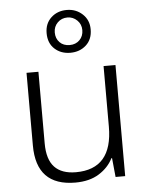

<svg xmlns="http://www.w3.org/2000/svg" viewBox="-56 -860 709 916"><g transform="rotate(-5 298.0 -402.0)"><path d="M507 -532V0H461L452 -91H449Q427 -47 381.5 -18.5Q336 10 268 10Q81 10 81 -184V-532H138V-189Q138 -112 172.5 -75.5Q207 -39 275 -39Q450 -39 450 -242V-532ZM298 -609Q253 -609 223 -636.5Q193 -664 193 -712Q193 -758 223 -786Q253 -814 298 -814Q342 -814 373 -785.5Q404 -757 404 -712Q404 -664 373.5 -636.5Q343 -609 298 -609ZM298 -646Q327 -646 345.5 -664.5Q364 -683 364 -712Q364 -740 344.5 -759Q325 -778 298 -778Q270 -778 251 -759Q232 -740 232 -712Q232 -683 250 -664.5Q268 -646 298 -646Z"/></g></svg>

Font: Noto Sans Lao Light
Style: Regular
Weight: 300
Designer: Monotype Design Team
Foundry: Monotype Imaging Inc.
Version: Version 2.003; ttfautohint (v1.8.4.7-5d5b)